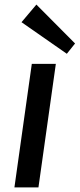

<svg xmlns="http://www.w3.org/2000/svg" viewBox="-20 -819 348 839"><path d="M224 -540 148 0H43L119 -540ZM308 -629 272 -584 74 -722 139 -799Z"/></svg>

Font: Pathway Extreme 8pt Thin 12pt Medium
Style: Italic
Weight: 500
Italic angle: -8°
Version: Version 1.001;gftools[0.9.26]